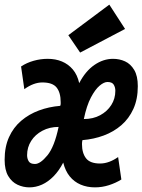

<svg xmlns="http://www.w3.org/2000/svg" viewBox="-28 -794 615 829"><path d="M99 15Q72 15 47.5 3.5Q23 -8 7.5 -34Q-8 -60 -8 -104Q-8 -160 11 -202Q30 -244 63.5 -272.5Q97 -301 140 -317Q183 -333 232 -337Q234 -342 234 -345.5Q234 -349 234 -353Q234 -394 216.5 -416Q199 -438 155 -438Q117 -438 77 -409L63 -507Q87 -523 117 -531.5Q147 -540 178 -540Q212 -540 239.5 -528.5Q267 -517 286.5 -494Q306 -471 314 -435Q341 -487 379.5 -513.5Q418 -540 460 -540Q488 -540 512 -529Q536 -518 551.5 -492Q567 -466 567 -422Q567 -366 548 -324Q529 -282 496 -253.5Q463 -225 420 -209Q377 -193 328 -189Q327 -185 326.5 -181Q326 -177 326 -172Q326 -133 343.5 -110.5Q361 -88 404 -88Q424 -88 444 -95.5Q464 -103 482 -116L496 -19Q472 -4 442.5 5.5Q413 15 382 15Q348 15 320 3Q292 -9 273 -32.5Q254 -56 245 -92Q227 -57 203.5 -33Q180 -9 153.5 3Q127 15 99 15ZM123 -86Q146 -86 176.5 -123Q207 -160 225 -246Q186 -246 155 -229.5Q124 -213 106.5 -185.5Q89 -158 89 -124Q89 -109 96 -97.5Q103 -86 123 -86ZM334 -280Q374 -280 404.5 -296.5Q435 -313 452.5 -340.5Q470 -368 470 -402Q470 -417 463 -428.5Q456 -440 436 -440Q421 -440 402 -424Q383 -408 364.5 -373Q346 -338 334 -280ZM318 -567 267 -642 444 -774 512 -669Z"/></svg>

Font: Ubuntu Sans Mono
Style: Bold Italic
Weight: 700
Italic angle: -13.5°
Monospace: yes
Designer: Dalton Maag Ltd
Foundry: Dalton Maag Ltd
Version: Version 1.006